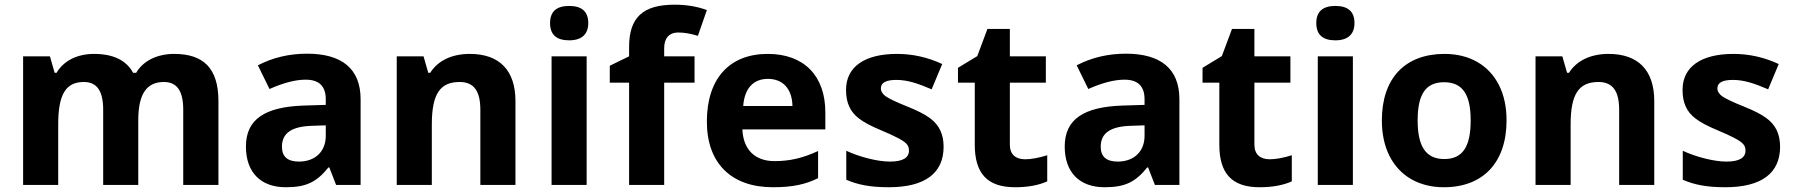

<svg xmlns="http://www.w3.org/2000/svg" viewBox="-20 -785 7614 815"><path d="M566.9 -273.9C566.9 -387.2 603 -437 675.8 -437C732.4 -437 757.8 -397.5 757.8 -318.8V0H907.2V-356C907.2 -496.1 842.8 -556.2 719.2 -556.2C647.5 -556.2 587.4 -526.9 558.1 -476.1H544.9C516.1 -529.3 460.4 -556.2 378.9 -556.2C307.1 -556.2 249.5 -526.4 220.2 -476.1H211.9L191.9 -545.9H78.1V0H227.1V-256.8C227.1 -385.3 259.8 -437 335.9 -437C392.6 -437 418 -397.5 418 -318.8V0H566.9Z M1510.7 0V-363.8C1510.7 -494.1 1430.2 -557.1 1283.7 -557.1C1207 -557.1 1137.7 -540.5 1074.7 -507.8L1124 -407.2C1183.1 -433.6 1234.4 -446.8 1277.8 -446.8C1334.5 -446.8 1362.8 -418.9 1362.8 -363.8V-339.8L1268.1 -336.9C1104.5 -331.1 1023.9 -278.8 1023.9 -163.1C1023.9 -52.2 1087.9 9.8 1192.9 9.8C1278.3 9.8 1323.7 -11.2 1374 -74.2H1377.9L1406.7 0ZM1362.8 -208C1362.8 -142.1 1317.9 -99.1 1249 -99.1C1200.7 -99.1 1176.8 -120.1 1176.8 -162.1C1176.8 -220.7 1218.8 -248.5 1305.2 -251L1362.8 -252.9Z M2168 -356C2168 -485.4 2101.1 -556.2 1974.1 -556.2C1899.9 -556.2 1839.4 -528.8 1806.2 -476.1H1797.9L1777.8 -545.9H1664.1V0H1813V-256.8C1813 -385.7 1847.7 -437 1931.2 -437C1992.2 -437 2019 -397.5 2019 -318.8V0H2168Z M2314.9 -687C2314.9 -638.2 2341.8 -613.8 2396 -613.8C2450.2 -613.8 2477.1 -640.6 2477.1 -687C2477.1 -735.4 2450.2 -759.8 2396 -759.8C2341.8 -759.8 2314.9 -735.4 2314.9 -687ZM2470.2 -545.9H2321.3V0H2470.2Z M2928.2 -545.9H2799.3V-580.1C2799.3 -619.1 2816.9 -647 2859.4 -647C2884.8 -647 2912.6 -642.1 2942.4 -632.8L2980.5 -742.2C2940.4 -757.3 2894.5 -765.1 2843.3 -765.1C2708.5 -765.1 2650.4 -710.4 2650.4 -585.9V-545.9L2568.4 -505.9V-434.1H2650.4V0H2799.3V-434.1H2928.2Z M3260.7 9.8C3346.2 9.8 3400.4 -2.9 3452.6 -28.8V-144C3388.7 -114.3 3333.5 -101.1 3267.6 -101.1C3183.1 -101.1 3134.8 -151.4 3131.3 -235.8H3483.4V-308.1C3483.4 -462.9 3393.1 -556.2 3238.8 -556.2C3077.1 -556.2 2980.5 -452.1 2980.5 -269C2980.5 -91.3 3085 9.8 3260.7 9.8ZM3239.7 -450.2C3302.7 -450.2 3342.3 -408.7 3343.8 -335H3134.8C3140.1 -408.7 3176.8 -450.2 3239.7 -450.2Z M3985.4 -162.1C3985.4 -189 3980.5 -212.4 3971.2 -231.9C3952.1 -271 3918.9 -297.4 3833.5 -332C3785.6 -351.1 3754.9 -365.7 3740.7 -375.5C3726.6 -385.3 3719.2 -397 3719.2 -410.2C3719.2 -434.1 3741.2 -445.8 3785.2 -445.8C3834.5 -445.8 3879.9 -429.2 3934.6 -405.8L3979.5 -513.2C3917.5 -542 3853.5 -556.2 3787.6 -556.2C3649.4 -556.2 3571.3 -501 3571.3 -403.8C3571.3 -375.5 3575.7 -351.6 3585 -332.5C3602.5 -293.5 3636.2 -267.1 3720.2 -231.9C3749.5 -219.7 3772.9 -209 3790.5 -199.7C3825.7 -181.2 3838.4 -169.4 3838.4 -146C3838.4 -114.7 3811.5 -99.1 3757.3 -99.1C3704.6 -99.1 3627.4 -119.1 3572.3 -145V-22C3621.1 -1 3672.9 9.8 3752.4 9.8C3907.2 9.8 3985.4 -50.3 3985.4 -162.1Z M4331.5 -108.9C4292.5 -108.9 4266.6 -128.4 4266.6 -170.9V-434.1H4419.4V-545.9H4266.6V-662.1H4171.4L4128.4 -546.9L4046.4 -497.1V-434.1H4117.7V-170.9C4117.7 -50.3 4169.4 9.8 4288.6 9.8C4342.8 9.8 4388.2 1.5 4425.3 -15.1V-126C4388.7 -114.7 4357.4 -108.9 4331.5 -108.9Z M4986.3 0V-363.8C4986.3 -494.1 4905.8 -557.1 4759.3 -557.1C4682.6 -557.1 4613.3 -540.5 4550.3 -507.8L4599.6 -407.2C4658.7 -433.6 4710 -446.8 4753.4 -446.8C4810.1 -446.8 4838.4 -418.9 4838.4 -363.8V-339.8L4743.7 -336.9C4580.1 -331.1 4499.5 -278.8 4499.5 -163.1C4499.5 -52.2 4563.5 9.8 4668.5 9.8C4753.9 9.8 4799.3 -11.2 4849.6 -74.2H4853.5L4882.3 0ZM4838.4 -208C4838.4 -142.1 4793.5 -99.1 4724.6 -99.1C4676.3 -99.1 4652.3 -120.1 4652.3 -162.1C4652.3 -220.7 4694.3 -248.5 4780.8 -251L4838.4 -252.9Z M5369.6 -108.9C5330.6 -108.9 5304.7 -128.4 5304.7 -170.9V-434.1H5457.5V-545.9H5304.7V-662.1H5209.5L5166.5 -546.9L5084.5 -497.1V-434.1H5155.8V-170.9C5155.8 -50.3 5207.5 9.8 5326.7 9.8C5380.9 9.8 5426.3 1.5 5463.4 -15.1V-126C5426.8 -114.7 5395.5 -108.9 5369.6 -108.9Z M5567.4 -687C5567.4 -638.2 5594.2 -613.8 5648.4 -613.8C5702.6 -613.8 5729.5 -640.6 5729.5 -687C5729.5 -735.4 5702.6 -759.8 5648.4 -759.8C5594.2 -759.8 5567.4 -735.4 5567.4 -687ZM5722.7 -545.9H5573.7V0H5722.7Z M6375 -273.9C6375 -331.1 6364.3 -381.3 6342.8 -423.8C6299.8 -509.3 6216.8 -556.2 6111.8 -556.2C5943.4 -556.2 5845.7 -452.1 5845.7 -273.9C5845.7 -216.8 5856.4 -166.5 5877.9 -123.5C5920.9 -37.6 6003.9 9.8 6108.9 9.8C6276.4 9.8 6375 -96.2 6375 -273.9ZM5997.6 -273.9C5997.6 -382.8 6030.3 -436 6109.9 -436C6189.9 -436 6222.7 -381.8 6222.7 -273.9C6222.7 -165 6190.4 -109.9 6110.8 -109.9C6030.8 -109.9 5997.6 -166 5997.6 -273.9Z M7002 -356C7002 -485.4 6935.1 -556.2 6808.1 -556.2C6733.9 -556.2 6673.3 -528.8 6640.1 -476.1H6631.8L6611.8 -545.9H6498V0H6647V-256.8C6647 -385.7 6681.6 -437 6765.1 -437C6826.2 -437 6853 -397.5 6853 -318.8V0H7002Z M7536.1 -162.1C7536.1 -189 7531.2 -212.4 7522 -231.9C7502.9 -271 7469.7 -297.4 7384.3 -332C7336.4 -351.1 7305.7 -365.7 7291.5 -375.5C7277.3 -385.3 7270 -397 7270 -410.2C7270 -434.1 7292 -445.8 7335.9 -445.8C7385.3 -445.8 7430.7 -429.2 7485.4 -405.8L7530.3 -513.2C7468.3 -542 7404.3 -556.2 7338.4 -556.2C7200.2 -556.2 7122.1 -501 7122.1 -403.8C7122.1 -375.5 7126.5 -351.6 7135.7 -332.5C7153.3 -293.5 7187 -267.1 7271 -231.9C7300.3 -219.7 7323.7 -209 7341.3 -199.7C7376.5 -181.2 7389.2 -169.4 7389.2 -146C7389.2 -114.7 7362.3 -99.1 7308.1 -99.1C7255.4 -99.1 7178.2 -119.1 7123 -145V-22C7171.9 -1 7223.6 9.8 7303.2 9.8C7458 9.8 7536.1 -50.3 7536.1 -162.1Z"/></svg>

Font: Open Sans bold
Style: Bold
Weight: 700
Foundry: Ascender Corporation
Version: Version 1.100;PS 001.100;hotconv 1.0.88;makeotf.lib2.5.64775